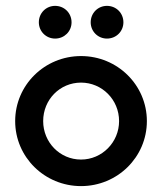

<svg xmlns="http://www.w3.org/2000/svg" viewBox="-20 -617 547 648"><path d="M166 -486.8C197.2 -486.8 221.5 -511.1 221.5 -541.7C221.5 -572.9 197.2 -597.2 166 -597.2C135.4 -597.2 111.1 -572.9 111.1 -541.7C111.1 -511.1 135.4 -486.8 166 -486.8ZM341 -486.8C372.2 -486.8 396.5 -511.1 396.5 -541.7C396.5 -572.9 372.2 -597.2 341 -597.2C310.4 -597.2 286.1 -572.9 286.1 -541.7C286.1 -511.1 310.4 -486.8 341 -486.8ZM253.5 11.1C376.4 11.1 475.7 -86.8 475.7 -208.3C475.7 -329.9 376.4 -427.8 253.5 -427.8C130.6 -427.8 31.2 -329.9 31.2 -208.3C31.2 -86.8 130.6 11.1 253.5 11.1ZM253.5 -78.5C181.9 -78.5 125.7 -136.8 125.7 -208.3C125.7 -280.6 181.9 -338.2 253.5 -338.2C324.3 -338.2 381.9 -280.6 381.9 -208.3C381.9 -136.8 324.3 -78.5 253.5 -78.5Z"/></svg>

Font: Afacad Medium
Style: Regular
Weight: 500
Designer: Kristian Moeller
Foundry: Dicotype
Version: Version 1.000